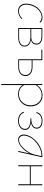

<svg xmlns="http://www.w3.org/2000/svg" viewBox="1236 -1686 739 3252"><g transform="rotate(90 1606.0 -60.5)"><path d="M353 -361Q325 -396 274 -396Q205 -396 145.5 -340Q86 -284 66 -194Q47 -113 76 -62Q105 -11 169 -11Q238 -11 295 -68L305 -58Q242 3 166 3Q95 3 62.5 -51.5Q30 -106 49 -194Q69 -289 134 -349.5Q199 -410 277 -410Q334 -410 365 -372Z M658 -215Q711 -205 740 -177Q769 -149 769 -107Q769 -57 729.5 -28.5Q690 0 620 0H455V-407H602Q664 -407 699.5 -381Q735 -355 735 -310Q735 -235 658 -215ZM600 -393H471V-220H605Q659 -220 689 -243.5Q719 -267 719 -309Q719 -348 687.5 -370.5Q656 -393 600 -393ZM620 -14Q682 -14 717.5 -38.5Q753 -63 753 -107Q753 -154 714 -180Q675 -206 604 -206H471V-14Z M1113 -241Q1186 -241 1227 -209.5Q1268 -178 1268 -123Q1268 -65 1227.5 -32.5Q1187 0 1116 0H984V-392H821V-407H1000V-241ZM1118 -14Q1181 -14 1216 -42.5Q1251 -71 1251 -121Q1251 -171 1214 -199Q1177 -227 1112 -227H1000V-14Z M1594 -410Q1678 -410 1730 -353.5Q1782 -297 1782 -210Q1782 -117 1723 -57Q1664 3 1574 3Q1474 3 1421 -74V288L1404 289V-407H1420L1421 -317Q1484 -410 1594 -410ZM1573 -11Q1656 -11 1710 -67Q1764 -123 1764 -209Q1764 -291 1716 -343.5Q1668 -396 1592 -396Q1484 -396 1421 -295V-99Q1471 -11 1573 -11Z M2059 -215Q2181 -198 2181 -115Q2181 -63 2137 -30Q2093 3 2026 3Q1971 3 1930 -21Q1889 -45 1875 -90L1890 -97Q1901 -55 1939 -33Q1977 -11 2026 -11Q2087 -11 2125.5 -40.5Q2164 -70 2164 -115Q2164 -207 1984 -207V-220Q2059 -220 2101 -244.5Q2143 -269 2143 -312Q2143 -351 2110.5 -373.5Q2078 -396 2026 -396Q1972 -396 1938 -371Q1904 -346 1896 -305L1880 -308Q1890 -355 1928 -382.5Q1966 -410 2027 -410Q2087 -410 2123 -384.5Q2159 -359 2159 -314Q2159 -237 2059 -215Z M2612 -407H2644L2553 0H2537L2581 -194Q2540 -113 2474.5 -55.5Q2409 2 2345 2Q2298 2 2275 -36Q2252 -74 2263 -126Q2279 -203 2337.5 -269Q2396 -335 2470 -371Q2544 -407 2612 -407ZM2349 -12Q2422 -12 2500 -99.5Q2578 -187 2599 -278L2625 -393H2610Q2511 -393 2407 -314Q2303 -235 2280 -126Q2270 -78 2290 -45Q2310 -12 2349 -12Z M3101 -407H3118V0H3101V-196H2797V0H2780V-407H2797V-211H3101Z"/></g></svg>

Font: EauTestText Thin
Style: Italic
Weight: 250
Italic angle: -12°
Designer: Christian Thalmann (Catharsis Fonts)
Version: Version 0.001;PS 000.001;hotconv 1.0.88;makeotf.lib2.5.64775